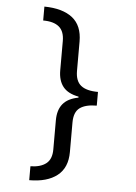

<svg xmlns="http://www.w3.org/2000/svg" viewBox="-59 -760 680 963"><g transform="rotate(5 281.5 -278.0)"><path d="M125 -715Q217 -714 266.5 -675Q316 -636 316 -556V-408Q316 -357 344 -334.5Q372 -312 430 -312V-243Q374 -243 345 -222Q316 -201 316 -148V1Q316 80 265.5 119.5Q215 159 125 159V89Q176 88 204 66Q232 44 232 -5V-152Q232 -204 257 -234.5Q282 -265 335 -275V-280Q281 -290 256.5 -321Q232 -352 232 -403V-551Q232 -600 205 -622.5Q178 -645 125 -645Z"/></g></svg>

Font: Noto Sans Mono SemiCondensed
Style: Regular
Weight: 400
Width: 4
Designer: Monotype Design Team
Foundry: Monotype Imaging Inc.
Version: Version 2.014